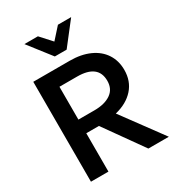

<svg xmlns="http://www.w3.org/2000/svg" viewBox="-218 -1050 1058 1170"><g transform="rotate(-30 311.0 -464.5)"><path d="M195 0V-270H284L476 0H620L411 -284Q494 -304 541.5 -357Q589 -410 589 -489Q589 -553 557.5 -601.5Q526 -650 467 -676.5Q408 -703 329 -703H72V0ZM195 -597H319Q466 -597 466 -483Q466 -425 423 -395.5Q380 -366 308 -366H195ZM376 -929 306 -851 235 -929H140L263 -771H346L469 -929Z"/></g></svg>

Font: Geom Medium
Style: Bold
Weight: 500
Version: Version 1.102